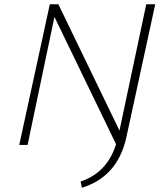

<svg xmlns="http://www.w3.org/2000/svg" viewBox="-20 -678 763 898"><path d="M526 3 222 -625 228 -658H253L553 -38ZM70 0 213 -658H247L109 0ZM363 200 357 171Q390 160 418 142Q446 124 468.5 98Q491 72 507 37.5Q523 3 533 -40L664 -658H706L571 -36Q560 14 540 53.5Q520 93 493 121.5Q466 150 433 169.5Q400 189 363 200Z"/></svg>

Font: Ysabeau ExtraLight
Style: Italic
Weight: 250
Italic angle: -12°
Version: Version 2.000;gftools[0.9.27.dev2+g8671c4b]